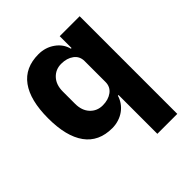

<svg xmlns="http://www.w3.org/2000/svg" viewBox="-200 -672 1008 1008"><g transform="rotate(-45 304.0 -168.5)"><path d="M391 -88H386Q380 -67 367 -48.5Q354 -30 335.5 -16.5Q317 -3 293.5 4.5Q270 12 245 12Q145 12 94 -58.5Q43 -129 43 -263Q43 -397 94 -467Q145 -537 245 -537Q296 -537 335.5 -509Q375 -481 386 -437H391V-525H539V200H391ZM294 -108Q336 -108 363.5 -128.5Q391 -149 391 -185V-340Q391 -376 363.5 -396.5Q336 -417 294 -417Q252 -417 224.5 -387.5Q197 -358 197 -308V-217Q197 -167 224.5 -137.5Q252 -108 294 -108Z"/></g></svg>

Font: IBMPlexSans-Bold
Style: Bold
Weight: 700
Designer: Mike Abbink, Paul van der Laan, Pieter van Rosmalen
Foundry: Bold Monday
Version: Version 3.1